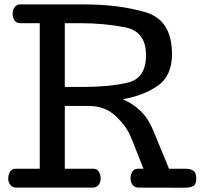

<svg xmlns="http://www.w3.org/2000/svg" viewBox="-20 -857 933 877"><path d="M365.7 -460Q477.1 -460 562 -479.2Q647 -498.5 647 -605Q647 -713.4 551.5 -732.2Q456.1 -751 347.7 -751H275.9V-460ZM765.6 -609.9Q765.6 -510.3 700.7 -465.3Q635.7 -420.4 541 -403.8Q587.4 -383.3 622.1 -350.1Q656.7 -316.9 678.7 -263.7L752 -86.4H823.7Q853 -86.4 864.7 -76.2Q876.5 -65.9 876.5 -41Q876.5 -13.7 861.8 -6.6Q847.2 0.5 824.2 0.5L612.3 0Q595.2 0 585.7 -12.5Q576.2 -24.9 576.2 -41Q576.2 -59.1 584.5 -72.8Q592.8 -86.4 611.3 -86.4H635.3L580.6 -224.6Q558.6 -279.8 509 -326.4Q459.5 -373 386.7 -373H275.9V-86.4H404.8Q423.3 -86.4 431.6 -72.8Q439.9 -59.1 439.9 -41Q439.9 -24.9 430.4 -12.5Q420.9 0 403.8 0H53.7Q36.6 0 27.1 -12.5Q17.6 -24.9 17.6 -41Q17.6 -59.1 25.9 -72.8Q34.2 -86.4 52.7 -86.4H161.6V-751H72.8Q54.2 -751 45.9 -764.4Q37.6 -777.8 37.6 -795.9Q37.6 -812 47.1 -824.5Q56.6 -836.9 73.7 -836.9H362.8Q521.5 -836.9 643.6 -801.5Q765.6 -766.1 765.6 -609.9Z"/></svg>

Font: Cutive
Style: Regular
Weight: 400
Designer: Vernon Adams
Version: Version 1.002